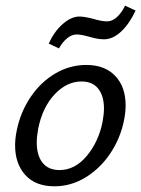

<svg xmlns="http://www.w3.org/2000/svg" viewBox="-20 -649 496 674"><path d="M33 -139Q33 -164 39 -192Q52 -256 87.5 -308.5Q123 -361 174 -391Q225 -421 283 -421Q348 -421 384.5 -382.5Q421 -344 421 -279Q421 -254 415 -225Q402 -162 366.5 -109.5Q331 -57 280 -26Q229 5 171 5Q105 5 69 -34.5Q33 -74 33 -139ZM340 -221Q345 -249 345 -268Q345 -312 325 -337.5Q305 -363 266 -363Q214 -363 171.5 -317.5Q129 -272 114 -197Q109 -169 109 -149Q109 -103 129.5 -77.5Q150 -52 189 -52Q243 -52 284.5 -101.5Q326 -151 340 -221ZM151 -496Q170 -538 200 -564.5Q230 -591 259 -591Q275 -591 307 -583Q336 -574 356 -574Q374 -574 390.5 -589Q407 -604 419 -629L456 -612Q434 -565 405 -538Q376 -511 345 -511Q328 -511 312 -515Q296 -519 293 -520Q265 -528 249 -528Q232 -528 215.5 -514.5Q199 -501 187 -479Z"/></svg>

Font: Ysabeau Medium
Style: Italic
Weight: 500
Italic angle: -12°
Designer: Christian Thalmann (Catharsis Fonts)
Version: Version 0.003